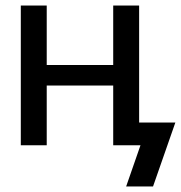

<svg xmlns="http://www.w3.org/2000/svg" viewBox="-20 -525 656 694"><path d="M55.2 -504.9H148.9V-290H389.2V-504.9H482.9V-82H613.8L533.2 148.9H436L487.8 0H389.2V-215.8H148.9V0H55.2Z"/></svg>

Font: LT Superior Med
Style: Regular
Weight: 500
Designer: Daniel Lyons
Foundry: LyonsType
Version: Version 1.000